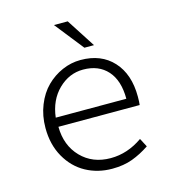

<svg xmlns="http://www.w3.org/2000/svg" viewBox="-108 -804 817 907"><g transform="rotate(-15 300.0 -350.5)"><path d="M350.1 -573.2 238.8 -713.9H306.2L397 -573.2ZM330.1 13.2Q259.3 13.2 201.7 -18.3Q144 -49.8 109.1 -111.3Q74.2 -172.9 74.2 -253.9Q74.2 -314 94.7 -365.2Q115.2 -416.5 149.2 -450.2Q183.1 -483.9 226.6 -502.9Q270 -522 316.9 -522Q417.5 -522 475.8 -458.3Q534.2 -394.5 534.2 -285.2Q534.2 -257.3 532.2 -244.1H134.8Q135.7 -152.3 191.7 -94.7Q247.6 -37.1 335.9 -37.1Q418.5 -37.1 492.2 -88.9L514.2 -46.9Q472.7 -19 429.4 -2.9Q386.2 13.2 330.1 13.2ZM133.8 -289.1H479Q479 -378.4 435.8 -426.8Q392.6 -475.1 316.9 -475.1Q248.5 -475.1 196 -424.1Q143.6 -373 133.8 -289.1Z"/></g></svg>

Font: Office Code Pro Light
Style: Regular
Weight: 300
Designer: Nathan Rutzky & Paul D. Hunt
Foundry: Adobe Systems Incorporated
Version: Version 1.004;PS 001.004;hotconv 1.0.70;makeotf.lib2.5.58329